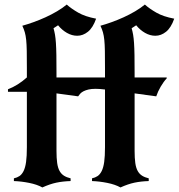

<svg xmlns="http://www.w3.org/2000/svg" viewBox="-20 -795 785 843"><path d="M712 -451Q698 -436 685.5 -414.5Q673 -393 666 -372L571 -385V-133Q571 -101 574 -79.5Q577 -58 584.5 -44.5Q592 -31 604 -23.5Q616 -16 633 -12V0Q599 1 570.5 7Q542 13 509 28Q486 15 451 8Q416 1 384 0V-12Q398 -15 408.5 -22Q419 -29 426.5 -44Q434 -59 437.5 -84Q441 -109 441 -149V-402Q417 -405 400 -405Q381 -405 368.5 -402Q356 -399 347 -394.5Q338 -390 332.5 -384Q327 -378 323 -372L228 -385V-133Q228 -101 231 -79.5Q234 -58 241.5 -44.5Q249 -31 261 -23.5Q273 -16 290 -12V0Q256 1 227.5 7Q199 13 166 28Q143 15 108 8Q73 1 41 0V-12Q55 -15 65.5 -22Q76 -29 83.5 -44Q91 -59 94.5 -84Q98 -109 98 -149V-392H15V-403Q59 -420 98 -455V-497Q98 -542 97.5 -571Q97 -600 95 -619.5Q93 -639 89 -653Q85 -667 78 -682Q100 -688 126.5 -697.5Q153 -707 179.5 -719Q206 -731 230.5 -745.5Q255 -760 273 -775Q293 -757 323.5 -739.5Q354 -722 402 -713Q388 -673 366 -655.5Q344 -638 319 -638Q296 -638 274 -650.5Q252 -663 235 -684L215 -671Q219 -657 221.5 -642.5Q224 -628 225.5 -606Q227 -584 227.5 -553Q228 -522 228 -477V-455H441V-497Q441 -542 440.5 -571Q440 -600 438 -619.5Q436 -639 432 -653Q428 -667 421 -682Q443 -688 469.5 -697.5Q496 -707 522.5 -719Q549 -731 573.5 -745.5Q598 -760 616 -775Q636 -757 666.5 -739.5Q697 -722 745 -713Q731 -673 709 -655.5Q687 -638 662 -638Q639 -638 617 -650.5Q595 -663 578 -684L558 -671Q562 -657 564.5 -642.5Q567 -628 568.5 -606Q570 -584 570.5 -553Q571 -522 571 -477V-455H712Z"/></svg>

Font: New Rocker
Style: Regular
Weight: 400
Designer: Pablo Impallari, Brenda Gallo, Rodrigo Fuenzalida
Foundry: Pablo Impallari, Brenda Gallo, Rodrigo Fuenzalida
Version: Version 1.000; ttfautohint (v0.93) -l 8 -r 50 -G 200 -x 14 -